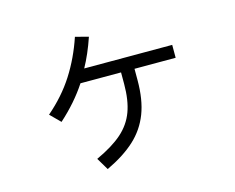

<svg xmlns="http://www.w3.org/2000/svg" viewBox="-97 -774 1195 978"><g transform="rotate(-15 500.0 -285.0)"><path d="M838 -464V-396H621V-336Q621 -233 593 -160.5Q565 -88 507.5 -35Q450 18 357 62L319 -2Q406 -42 456 -86Q506 -130 528 -189.5Q550 -249 550 -335V-396H336Q279 -309 192 -231L140 -283Q225 -356 280 -442Q335 -528 370 -632L439 -614Q410 -529 374 -464Z"/></g></svg>

Font: IBM Plex Sans SC
Style: Regular
Weight: 400
Designer: Mike Abbink; Paul van der Laan; Pieter van Rosmalen; Eunyou Noh; Wujin Sim; Chorong Kim; Dohee Lee; Yejin We; Jinhee Kim
Foundry: Sandoll Inc.
Version: Version 1.000